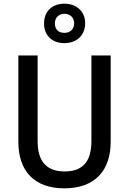

<svg xmlns="http://www.w3.org/2000/svg" viewBox="-20 -1016 703 1046"><path d="M331 -781C397 -781 444 -823 444 -890C444 -955 395 -996 331 -996C264 -996 220 -954 220 -888C220 -822 264 -781 331 -781ZM331 -837C297 -837 279 -857 279 -889C279 -920 301 -941 331 -941C362 -941 384 -920 384 -889C384 -857 362 -837 331 -837ZM583 -243V-714H478V-248C478 -140 434 -82 333 -82C235 -82 185 -135 185 -247V-714H80V-244C80 -84 167 10 330 10C500 10 583 -90 583 -243Z"/></svg>

Font: Noto Sans Arabic UI SmCn Md
Style: Regular
Weight: 500
Width: 4
Designer: Monotype Design Team, Nadine Chahine and Nizar Qandah
Foundry: Monotype Imaging Inc.
Version: Version 2.010